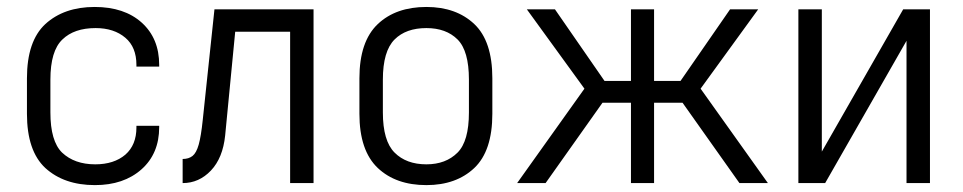

<svg xmlns="http://www.w3.org/2000/svg" viewBox="-20 -534 2808 560"><path d="M112.3 -43.9Q58.6 -93.8 58.6 -202.1V-305.7Q58.6 -414.1 112.3 -463.9Q167 -513.7 255.9 -513.7Q342.8 -513.7 393.6 -467.8Q444.3 -421.9 444.3 -344.7V-339.8H377.9V-344.7Q377.9 -396.5 345.7 -423.8Q312.5 -452.1 258.8 -452.1Q196.3 -452.1 162.1 -418.9Q127 -385.7 127 -301.8V-206.1Q127 -122.1 161.1 -88.9Q197.3 -54.7 257.8 -54.7Q312.5 -54.7 345.7 -83Q377.9 -111.3 377.9 -162.1V-167H444.3V-163.1Q444.3 -85.9 392.6 -40Q340.8 5.9 256.8 5.9Q167 5.9 112.3 -43.9Z M605.5 -506.8H894.5V0H826.2V-441.4H666L636.7 -138.7Q629.9 -73.2 595.2 -36.6Q560.5 0 512.7 0V-70.3Q530.3 -70.3 541.5 -79.1Q552.7 -87.9 559.6 -112.3Q566.4 -136.7 571.3 -183.6Z M1082 -43.9Q1028.3 -94.7 1028.3 -202.1V-305.7Q1028.3 -413.1 1082 -463.9Q1134.8 -513.7 1223.6 -513.7Q1310.5 -513.7 1363.3 -463.9Q1416 -414.1 1416 -305.7V-202.1Q1416 -93.8 1363.3 -43.9Q1310.5 5.9 1223.6 5.9Q1134.8 5.9 1082 -43.9ZM1314.5 -88.9Q1347.7 -122.1 1347.7 -206.1V-301.8Q1347.7 -385.7 1314.5 -418.9Q1281.2 -452.1 1223.6 -452.1Q1164.1 -452.1 1130.9 -418.9Q1096.7 -384.8 1096.7 -301.8V-206.1Q1096.7 -123 1130.9 -88.9Q1165 -54.7 1223.6 -54.7Q1280.3 -54.7 1314.5 -88.9Z M1516.6 -506.8H1598.6L1743.2 -297.9H1820.3V-506.8H1887.7V-297.9H1964.8L2109.4 -506.8H2191.4L2023.4 -275.4L2219.7 0H2136.7L1970.7 -234.4H1887.7V0H1820.3V-234.4H1737.3L1571.3 0H1488.3L1684.6 -275.4Z M2308.6 -506.8H2377V-91.8L2614.3 -506.8H2692.4V0H2624V-415L2386.7 0H2308.6Z"/></svg>

Font: Dinish
Style: Regular
Weight: 400
Designer: Bert Driehuis
Foundry: Playbeing
Version: Version 3.006; git-39231f3c-release